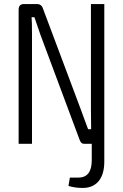

<svg xmlns="http://www.w3.org/2000/svg" viewBox="-20 -710 607 948"><path d="M495 -690V87Q495 151 467 184.5Q439 218 388 218Q350 218 318 208L325 167H366Q433 167 433 82V0H394Q380 0 373 -20L179 -540Q163 -589 150 -625H136Q138 -606 138 -539V0H72V-662Q72 -690 98 -690H162Q185 -690 192 -668L380 -167Q381 -164 394.5 -127Q408 -90 415 -72H430Q429 -105 429 -172V-690Z"/></svg>

Font: exo2condensed_l
Style: Regular
Weight: 300
Width: 3
Designer: Natanael Gama
Version: Version 1.001;PS 001.001;hotconv 1.0.70;makeotf.lib2.5.58329